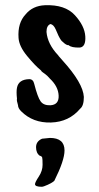

<svg xmlns="http://www.w3.org/2000/svg" viewBox="-20 -443 380 735"><path d="M141 88Q141 88 171 85Q227 85 227 133Q227 171 188 249Q181 256 163.5 264Q146 272 140 272Q114 272 114 262Q114 255 128.5 233Q143 211 143 188Q143 165 141.5 160Q140 155 132 153Q118 143 118 120.5Q118 98 141 88ZM78 -388Q105 -421 152 -423Q229 -426 266.5 -385Q304 -344 306.5 -304Q309 -264 286 -261Q253 -260 243 -270Q234 -269 220 -283Q214 -286 204 -306L193 -331Q185 -349 173 -351Q158 -345 158 -321Q162 -274 203 -231Q203 -231 204.5 -228.5Q206 -226 219 -212Q298 -125 301 -72Q301 -38 287 -27Q244 24 175 26Q106 28 61 -17Q49 -29 49 -40Q43 -59 45 -65Q42 -93 45 -107Q51 -139 92 -140Q107 -140 111 -122Q124 -71 135.5 -55Q147 -39 173 -40Q206 -42 204.5 -77Q203 -112 171 -142Q161 -154 151.5 -160.5Q142 -167 139 -170Q138 -173 134 -176Q114 -192 83.5 -229Q53 -266 51 -298Q47 -355 78 -388Z"/></svg>

Font: Caveat Brush
Style: Regular
Weight: 400
Designer: Pablo Impallari
Foundry: Creative Lab NY
Version: Version 1.096; ttfautohint (v1.3)